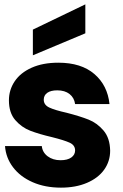

<svg xmlns="http://www.w3.org/2000/svg" viewBox="-20 -854 566 882"><path d="M3 -183H172Q175 -154 199 -136Q223 -118 258 -118Q290 -118 307.5 -130.5Q325 -143 325 -163Q325 -187 300 -198.5Q275 -210 219 -224Q159 -238 119 -253.5Q79 -269 50 -302.5Q21 -336 21 -393Q21 -441 47.5 -480.5Q74 -520 125.5 -543Q177 -566 248 -566Q353 -566 413.5 -514Q474 -462 483 -376H325Q321 -405 299.5 -422Q278 -439 243 -439Q213 -439 197 -427.5Q181 -416 181 -396Q181 -372 206.5 -360Q232 -348 286 -336Q348 -320 387 -304.5Q426 -289 455.5 -254.5Q485 -220 486 -162Q486 -113 458.5 -74.5Q431 -36 379.5 -14Q328 8 260 8Q187 8 130 -17Q73 -42 40 -85.5Q7 -129 3 -183ZM372 -701 131 -600V-718L372 -834Z"/></svg>

Font: Poppins A&M
Style: Bold-A&M
Weight: 700
Designer: Ninad Kale (Devanagari), Jonny Pinhorn (Latin)
Foundry: Indian Type Foundry
Version: 4.004